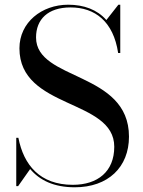

<svg xmlns="http://www.w3.org/2000/svg" viewBox="-20 -780 606 815"><path d="M57 10 108 -62.5C148.5 -14.5 209 15 297.5 15C438.5 15 527.5 -70 527.5 -200C527.5 -478 133 -436 133 -621C133 -698 183.5 -748.5 279.5 -748.5C383.5 -748.5 461.5 -688.5 481.5 -555H490.5V-760H482.5L431.5 -695C392.5 -739 336.5 -760 269.5 -760C157 -760 62.5 -685 62.5 -575C62.5 -315 465 -362 465 -157C465 -52 395 4.5 289 4.5C149 4.5 80.5 -80 58 -195H49V10Z"/></svg>

Font: Bodoni* 24
Style: Regular
Weight: 400
Version: Version 2.3